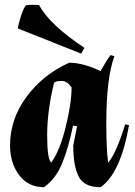

<svg xmlns="http://www.w3.org/2000/svg" viewBox="-20 -767 562 802"><path d="M22 -159Q22 -270 91 -363Q160 -456 269 -505Q327 -505 400 -470Q425 -515 442 -537L458 -532Q424 -443 424 -250Q424 -141 432 -87Q467 -131 503 -248L519 -244Q483 -42 400 15Q332 15 309 -29Q286 -73 286 -159L302 -240L285 -242Q267 -153 240.5 -87Q214 -21 164 15Q98 15 60 -35.5Q22 -86 22 -159ZM206 -422Q177 -304 177 -203Q177 -102 194 -88Q229 -135 254 -235Q279 -335 279 -402Q260 -429 238 -429Q216 -429 206 -422ZM89 -745Q100 -747 114.5 -747Q129 -747 143 -746Q188 -663 333 -567L319 -543L55 -648Q56 -664 67.5 -699.5Q79 -735 89 -745Z"/></svg>

Font: Almendra
Style: Bold Italic
Weight: 700
Italic angle: -12°
Designer: Ana Sanfelippo
Foundry: Ana Sanfelippo
Version: Version 1.004